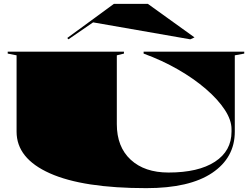

<svg xmlns="http://www.w3.org/2000/svg" viewBox="-20 -976 1297 996"><path d="M739 0Q411 0 238.5 -77Q66 -154 66 -293V-689L20 -698V-708H623V-698L586 -689V-332Q586 -214 658 -147.5Q730 -81 854 -81Q1009 -81 1095 -137Q1181 -193 1181 -293V-306Q1181 -353 1146 -406.5Q1111 -460 1048.5 -514Q986 -568 903.5 -615.5Q821 -663 725 -698V-708H1247V-698L1198 -689V-293Q1198 -158 1080.5 -79Q963 0 739 0ZM335 -772 329 -779 571 -956H747L989 -782L967 -772L463 -860Z"/></svg>

Font: Kalnia Expanded
Style: Bold
Weight: 700
Width: 7
Designer: Frida Medrano
Foundry: Frida Medrano
Version: Version 1.105